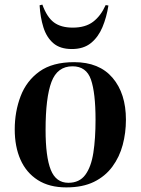

<svg xmlns="http://www.w3.org/2000/svg" viewBox="-20 -800 611 834"><path d="M268 14Q194 14 144 -18Q94 -50 69 -106.5Q44 -163 44 -238Q44 -315 69.5 -382Q95 -449 151.5 -489.5Q208 -530 302 -530Q411 -530 469 -462Q527 -394 527 -280Q527 -223 513 -170.5Q499 -118 468 -76Q437 -34 388 -10Q339 14 268 14ZM277 -6Q325 -6 350.5 -40.5Q376 -75 385.5 -136.5Q395 -198 395 -280Q395 -397 375 -454.5Q355 -512 295 -512Q229 -512 203.5 -444Q178 -376 178 -236Q178 -119 200.5 -62.5Q223 -6 277 -6ZM292 -587Q241 -587 211.5 -612.5Q182 -638 168.5 -681.5Q155 -725 152 -777L164 -780Q184 -725 214.5 -702.5Q245 -680 296 -680Q351 -680 384.5 -705.5Q418 -731 439 -778L451 -776Q443 -725 425 -682Q407 -639 375 -613Q343 -587 292 -587Z"/></svg>

Font: Literata 72pt SemiBold
Style: Italic
Weight: 600
Italic angle: -2°
Designer: Latin by Veronika Burian and Jose Scaglione. Greek by Irene Vlachou. Cyrillic by Vera Evstafieva
Foundry: TypeTogether
Version: Version 3.002